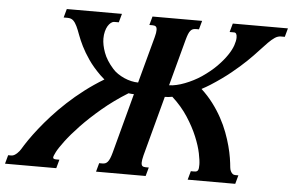

<svg xmlns="http://www.w3.org/2000/svg" viewBox="-110 -789 1313 862"><g transform="rotate(5 547.0 -358.0)"><path d="M811 -71.8Q811 -89.4 804.2 -122.6Q797.4 -155.8 780.5 -196.5Q763.7 -237.3 735.1 -281.5Q706.5 -325.7 663.6 -364.7Q654.8 -362.8 646.2 -362.1Q637.7 -361.3 629.9 -361.3L557.6 -91.3Q554.7 -80.1 553.5 -72.3Q552.2 -64.5 552.2 -58.6Q552.2 -46.9 557.1 -43Q562 -39.1 571.8 -39.1H585.9L575.2 0H351.6L362.3 -39.1H377Q384.3 -39.1 389.9 -41.3Q395.5 -43.5 400.4 -49.1Q405.3 -54.7 409.7 -64.9Q414.1 -75.2 418.5 -91.3L490.7 -361.3Q484.9 -361.3 478.8 -361.8Q472.7 -362.3 466.3 -363.3Q403.3 -324.2 351.3 -280.3Q299.3 -236.3 260.7 -195.8Q222.2 -155.3 197.5 -122.3Q172.9 -89.4 164.1 -71.8Q154.8 -53.7 154.3 -46.9Q154.3 -39.1 168.5 -39.1H183.1L172.4 0H-58.6L-47.9 -39.1H-33.7Q-26.4 -39.1 -19.8 -43Q-13.2 -46.9 -7.6 -52.2Q-2 -57.6 2.2 -63Q6.3 -68.4 8.3 -71.8Q18.6 -89.4 35.6 -114.3Q52.7 -139.2 75.7 -168.2Q98.6 -197.3 127.9 -229.5Q157.2 -261.7 191.9 -293.9Q226.6 -326.2 267.1 -357.2Q307.6 -388.2 353 -415.5Q343.8 -422.9 333.5 -433.1Q299.8 -466.3 278.6 -497.3Q257.3 -528.3 243.9 -555.4Q230.5 -582.5 222.4 -604.7Q214.4 -627 206.8 -643.1Q199.2 -659.2 189.7 -668Q180.2 -676.8 163.6 -676.8H146.5L157.2 -715.8H405.8L395 -676.8H375Q367.2 -676.8 359.6 -670.9Q352.1 -665 345.9 -654.8Q339.8 -644.5 336.2 -630.1Q332.5 -615.7 332.5 -598.6Q332.5 -570.3 345 -535.9Q357.4 -501.5 388.7 -466.3Q398.9 -454.6 412.8 -445.3Q426.8 -436 442.1 -429.2Q457.5 -422.4 473.9 -418.7Q490.2 -415 504.9 -415L561.5 -624.5Q564.5 -635.3 565.7 -643.3Q566.9 -651.4 566.9 -657.2Q566.9 -668.5 562 -672.6Q557.1 -676.8 547.4 -676.8H532.7L543.5 -715.8H767.1L756.3 -676.8H742.2Q734.9 -676.8 729 -674.6Q723.1 -672.4 718.3 -666.7Q713.4 -661.1 709.2 -650.9Q705.1 -640.6 700.7 -624.5L644.5 -415Q659.2 -415 677.5 -419.2Q695.8 -423.3 714.8 -430.7Q733.9 -438 752.9 -447.8Q772 -457.5 788.6 -468.8Q827.1 -495.1 853.8 -522.2Q880.4 -549.3 897 -574Q913.6 -598.6 920.7 -619.4Q927.7 -640.1 927.7 -654.3Q927.7 -676.8 914.6 -676.8H894.5L905.3 -715.8H1153.8L1143.1 -676.8H1126Q1111.8 -676.8 1098.6 -668Q1085.4 -659.2 1069.6 -643.3Q1053.7 -627.4 1033.4 -605Q1013.2 -582.5 985.1 -555.4Q957 -528.3 918.9 -497.3Q880.9 -466.3 829.1 -433.1Q810.5 -421.4 791 -411.1Q820.8 -383.8 844 -353Q867.2 -322.3 884.5 -290.5Q901.9 -258.8 913.8 -227.1Q925.8 -195.3 933.3 -166.7Q940.9 -138.2 944.8 -113.8Q948.7 -89.4 950.2 -71.8Q950.2 -68.4 951.7 -63Q953.1 -57.6 956.1 -52.2Q959 -46.9 963.6 -43Q968.3 -39.1 975.6 -39.1H989.7L979 0H764.6L775.4 -39.1H790Q797.4 -39.1 801.3 -40.8Q805.2 -42.5 807.4 -46.4Q809.6 -50.3 810.3 -56.4Q811 -62.5 811 -71.8Z"/></g></svg>

Font: Arian AMU Serif
Style: Bold Italic
Weight: 700
Italic angle: -15°
Designer: Ruben Hakobyan (Tarumian)
Foundry: Ruben Hakobyan (Tarumian)
Version: Version 1.002